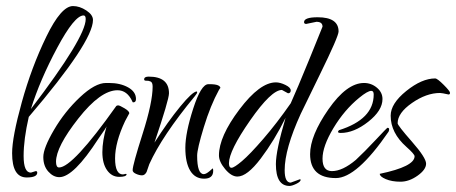

<svg xmlns="http://www.w3.org/2000/svg" viewBox="-20 -547 1506 634"><path d="M82 23 98 18Q103 18 103 23Q103 39 68 39Q20 39 20 -41Q20 -94 52 -209.5Q84 -325 133 -426Q182 -527 221 -527Q243 -527 265 -512.5Q287 -498 287 -481Q287 -409 75 -161Q58 -87 58 -32Q58 23 82 23ZM263 -484Q263 -496 256 -496Q226 -496 169 -389.5Q112 -283 82 -187Q263 -424 263 -484Z M386 29 396 27 398 28Q398 37 373.5 37Q349 37 333.5 15Q318 -7 318 -44.5Q318 -82 332 -130Q332 -127 305 -89Q223 38 176 38Q156 38 139.5 19.5Q123 1 123 -28.5Q123 -58 158.5 -118.5Q194 -179 244 -226Q294 -273 330 -273H340Q377 -273 403 -258.5Q429 -244 429 -220Q429 -209 420 -209Q417 -209 417 -212Q400 -249 368 -249Q312 -249 238.5 -155.5Q165 -62 165 -13Q165 6 175 6Q220 6 364 -197Q366 -199 370.5 -199Q375 -199 391 -189.5Q407 -180 407 -173Q407 -173 393 -147Q360 -77 360 -24Q360 29 386 29Z M708 -255Q708 -259 703 -250Q675 -199 653 -127Q631 -55 631 -33Q631 28 653 28Q660 28 671.5 18.5Q683 9 681 9Q684 9 684 17Q684 43 654 43Q624 43 608 16.5Q592 -10 592 -59Q592 -108 618 -188.5Q644 -269 668 -269H673Q708 -269 708 -255ZM630 -245Q631 -244 631 -241.5Q631 -239 623 -229Q515 -98 473 -5L464 21Q458 32 449 32Q440 32 429 27Q418 22 418 15Q418 -2 451 -105.5Q484 -209 484 -261Q484 -275 477 -278Q470 -281 463 -280.5Q456 -280 456 -285Q456 -294 471 -294Q538 -294 538 -239Q538 -218 490 -76Q534 -145 575 -195Q616 -245 630 -245Z M1025 -475 991 -468Q984 -468 984 -474Q984 -490 1029 -490Q1098 -490 1098 -443Q1098 -427 1036.5 -301.5Q975 -176 973 -171Q920 -55 920 15Q920 56 940 56L970 45L973 46Q973 53 958.5 60Q944 67 936 67Q891 67 891 -5Q891 -50 923 -158Q886 -83 841 -23.5Q796 36 764 36Q744 36 723.5 11.5Q703 -13 703 -34Q703 -96 770.5 -185.5Q838 -275 891 -275Q905 -275 922.5 -266.5Q940 -258 940 -248.5Q940 -239 931 -239L911 -250Q876 -250 806 -149.5Q736 -49 736 -8Q736 7 744.5 7Q753 7 779 -15Q805 -37 849.5 -88.5Q894 -140 940 -206Q960 -250 1002.5 -354Q1045 -458 1045 -459Q1045 -475 1025 -475Z M1259 -125Q1265 -125 1265 -120.5Q1265 -116 1263 -112Q1158 41 1089 41Q1004 41 1004 -38Q1004 -99 1064.5 -186Q1125 -273 1182 -273Q1206 -273 1224.5 -257.5Q1243 -242 1243 -220Q1243 -182 1196 -145Q1149 -108 1105 -108Q1096 -108 1096 -112L1099 -117Q1214 -153 1214 -235Q1214 -247 1206 -247Q1194 -247 1166 -224Q1117 -184 1081 -124Q1045 -64 1045 -23Q1045 18 1076 18Q1111 18 1155 -19Q1183 -45 1220.5 -85Q1258 -125 1259 -125Z M1461 -235Q1439 -240 1433 -240Q1388 -240 1340.5 -207Q1293 -174 1293 -140Q1293 -133 1340 -79.5Q1387 -26 1387 -6.5Q1387 13 1359 33Q1331 53 1302.5 53Q1274 53 1254 44.5Q1234 36 1234 27Q1349 3 1349 -31Q1349 -38 1322 -62Q1270 -108 1270 -165Q1270 -205 1321.5 -246.5Q1373 -288 1417 -288Q1424 -288 1445 -267Q1466 -246 1466 -240.5Q1466 -235 1461 -235Z"/></svg>

Font: Qwigley
Style: Regular
Weight: 400
Designer: Robert E. Leuschke
Foundry: Robert E. Leuschke
Version: Version 1.003